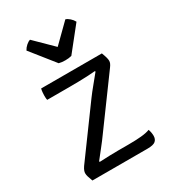

<svg xmlns="http://www.w3.org/2000/svg" viewBox="-176 -804 796 894"><g transform="rotate(-30 222.0 -356.5)"><path d="M241.5 -334.5Q258 -357 279.2 -382.5Q300.5 -408 320 -432.5L317 -435.5Q305 -434 280.8 -432.8Q256.5 -431.5 229 -431Q201.5 -430.5 179.5 -430.5H59Q57.5 -436.5 57.2 -444Q57 -451.5 57 -455.5Q57 -461 57.8 -471Q58.5 -481 61 -490.5H387.5Q394.5 -472 397.2 -461.8Q400 -451.5 400 -443.5Q400 -437 396.8 -429.8Q393.5 -422.5 387.5 -414.5L203 -162.5Q186 -138.5 164 -111Q142 -83.5 124.5 -61L127.5 -58Q153.5 -59.5 181.2 -60.2Q209 -61 227 -61H282Q322.5 -61 351.5 -63.8Q380.5 -66.5 398 -73.5Q401 -65.5 402.8 -56Q404.5 -46.5 404.5 -38Q404.5 -20 393 -10Q381.5 0 349.5 0H53.5Q46.5 -19 43.8 -28Q41 -37 41 -46Q41 -52 43.8 -59.5Q46.5 -67 53.5 -77.5ZM190.5 -551.5 90 -677.5Q96.5 -690 107.8 -700Q119 -710 129.5 -713L224.5 -619.5L319.5 -713Q330 -710 341.2 -700Q352.5 -690 359 -677.5L258.5 -551.5Q251.5 -549.5 242.5 -548.5Q233.5 -547.5 224.5 -547.5Q215.5 -547.5 206.5 -548.5Q197.5 -549.5 190.5 -551.5Z"/></g></svg>

Font: Signika
Style: Regular
Weight: 300
Designer: Anna Giedry
Foundry: Anna Giedry
Version: Version 2.000